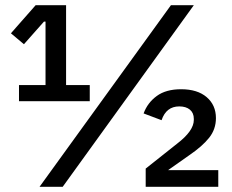

<svg xmlns="http://www.w3.org/2000/svg" viewBox="-20 -718 890 738"><path d="M325 -329H53V-391H155V-635H149L72 -548L22 -590L117 -698H234V-391H325ZM221 0H132L637 -698H725ZM819 -64V0H540V-70L661 -166Q725 -215 725 -257V-261Q725 -284 710 -296.5Q695 -309 669 -309Q619 -309 601 -256L532 -282Q547 -323 582.5 -349Q618 -375 676 -375Q739 -375 774.5 -344.5Q810 -314 810 -264Q810 -221 783.5 -188Q757 -155 707 -121L626 -64Z"/></svg>

Font: IBM Plex Sans Medm
Style: Regular
Weight: 500
Designer: Mike Abbink, Paul van der Laan, Pieter van Rosmalen
Foundry: Bold Monday
Version: Version 3.005